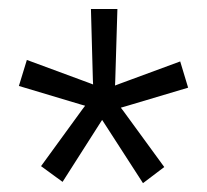

<svg xmlns="http://www.w3.org/2000/svg" viewBox="-20 -724 471 436"><path d="M163.1 -486.8 22.9 -528.8 41 -587.9 181.2 -536.1 191.4 -532.2 190.9 -543 186.5 -703.6H246.6L241.7 -540.5L241.2 -529.8L251.5 -533.7L389.2 -584.5L407.2 -524.9L264.6 -482.4L254.4 -479.5L260.7 -471.2L353 -344.7L304.7 -308.1L218.3 -441.9L211.9 -451.7L205.6 -441.9L122.1 -311L73.2 -346.7L167 -475.6L173.3 -483.9Z"/></svg>

Font: Vazir Light FD
Style: Light-FD
Weight: 300
Designer: Saber Rastikerdar
Foundry: Saber Rastikerdar
Version: Version 30.1.0